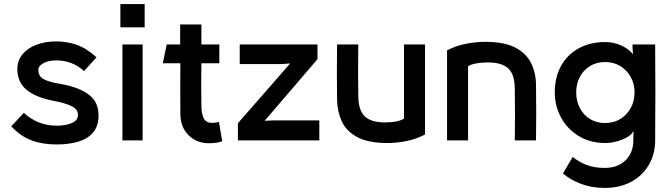

<svg xmlns="http://www.w3.org/2000/svg" viewBox="-20 -688 3287 941"><path d="M258 20Q188 20 134.5 0Q81 -20 35 -69L97 -135Q129 -105 169.5 -88.5Q210 -72 259 -72Q301 -72 331.5 -85Q362 -98 362 -124Q362 -151 336 -165Q310 -179 270 -188L232 -196Q148 -214 106.5 -251Q65 -288 65 -350Q65 -391 90 -421.5Q115 -452 158 -468.5Q201 -485 255 -485Q309 -485 357 -468Q405 -451 453 -407L392 -340Q360 -368 326.5 -380Q293 -392 256 -392Q218 -392 193 -378.5Q168 -365 168 -345Q168 -317 188.5 -303.5Q209 -290 248 -282L285 -275Q367 -260 415 -224.5Q463 -189 463 -122Q463 -70 436 -38.5Q409 -7 363 6.5Q317 20 258 20Z M570 -668H689V-554H570ZM679 -470V0H580V-470Z M1003 14Q944 14 904 -25.5Q864 -65 864 -131Q864 -186 863.5 -224.5Q863 -263 863.5 -298Q864 -333 864 -378H778L797 -470H863V-568H967V-470H1055V-378H967Q966 -318 966 -268.5Q966 -219 967 -169Q967 -135 977.5 -110.5Q988 -86 1017 -86Q1024 -86 1032.5 -86.5Q1041 -87 1053 -91L1069 4Q1055 10 1037 12Q1019 14 1003 14Z M1146 0V-84L1402 -377L1359 -374H1155V-470H1536V-398L1277 -96L1325 -98H1545V0Z M1960 -470H2063V-29Q2022 -7 1974 3Q1926 13 1878 13Q1786 13 1732 -15.5Q1678 -44 1655.5 -92.5Q1633 -141 1632 -199Q1631 -270 1631 -334.5Q1631 -399 1632 -470H1736Q1734 -345 1736 -220Q1736 -148 1767.5 -118Q1799 -88 1866 -88Q1898 -88 1923 -93Q1948 -98 1960 -107Z M2274 0H2171V-441Q2212 -463 2261.5 -473Q2311 -483 2359 -483Q2452 -483 2506 -454.5Q2560 -426 2583.5 -377.5Q2607 -329 2607 -271Q2608 -200 2608 -135.5Q2608 -71 2607 0H2503Q2505 -125 2503 -250Q2503 -323 2471 -352.5Q2439 -382 2372 -382Q2339 -382 2312.5 -377Q2286 -372 2274 -363Z M2699 -235Q2699 -309 2729.5 -364.5Q2760 -420 2816 -451Q2872 -482 2947 -482Q2988 -482 3026 -464.5Q3064 -447 3082 -422L3080 -460V-470H3191Q3191 -396 3191.5 -340.5Q3192 -285 3192 -235Q3192 -185 3191.5 -129.5Q3191 -74 3191 0Q3191 66 3160.5 119Q3130 172 3074.5 202.5Q3019 233 2943 233Q2879 233 2826 212.5Q2773 192 2739 162L2787 81Q2816 105 2854 120Q2892 135 2943 135Q3008 135 3046 97.5Q3084 60 3084 0V-8L3085 -46Q3075 -27 3051 -14Q3027 -1 2999 6Q2971 13 2947 13Q2872 13 2816 -21.5Q2760 -56 2729.5 -112.5Q2699 -169 2699 -235ZM2945 -85Q2988 -85 3020.5 -105Q3053 -125 3071.5 -159Q3090 -193 3090 -235Q3090 -276 3071.5 -310Q3053 -344 3020.5 -364Q2988 -384 2945 -384Q2904 -384 2872 -364.5Q2840 -345 2822 -311.5Q2804 -278 2804 -235Q2804 -192 2822 -158Q2840 -124 2872 -104.5Q2904 -85 2945 -85Z"/></svg>

Font: Kreadon Light
Style: Bold
Weight: 600
Designer: Reiya WATANABE
Foundry: StudioGnu
Version: Version 1.003; ttfautohint (v1.8.4.7-5d5b);gftools[0.9.32]